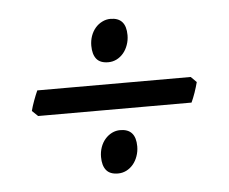

<svg xmlns="http://www.w3.org/2000/svg" viewBox="-35 -477 480 403"><g transform="rotate(-5 205.0 -275.5)"><path d="M243.7 -166Q243.7 -155.3 240.2 -145.5Q236.8 -135.7 230.7 -128.4Q224.6 -121.1 216.3 -116.9Q208 -112.8 198.7 -112.8Q181.6 -112.8 173.8 -122.6Q166 -132.3 166 -150.4Q166 -161.1 169.4 -170.9Q172.9 -180.7 179 -187.7Q185.1 -194.8 193.4 -199Q201.7 -203.1 210.9 -203.1Q243.7 -203.1 243.7 -166ZM243.7 -400.4Q243.7 -389.6 240.2 -379.9Q236.8 -370.1 230.7 -362.8Q224.6 -355.5 216.3 -351.3Q208 -347.2 198.7 -347.2Q181.6 -347.2 173.8 -356.9Q166 -366.7 166 -384.8Q166 -395.5 169.4 -405.3Q172.9 -415 179 -422.1Q185.1 -429.2 193.4 -433.3Q201.7 -437.5 210.9 -437.5Q243.7 -437.5 243.7 -400.4ZM379.9 -289.6Q377.4 -279.8 373.3 -267.8Q369.1 -255.9 365.2 -247.6H42L29.8 -259.3Q32.2 -269 36.4 -280.3Q40.5 -291.5 44.9 -301.3H368.2Z"/></g></svg>

Font: Gentium Unicode
Style: Regular
Weight: 400
Version: Version 1.009